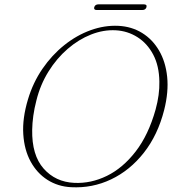

<svg xmlns="http://www.w3.org/2000/svg" viewBox="-20 -828 796 862"><path d="M511.5 -712Q571 -709 617.8 -680.2Q664.5 -651.5 694 -601.2Q723.5 -551 730.5 -483.2Q737.5 -415.5 717 -334Q688.5 -222 626 -142.5Q563.5 -63 479 -22.8Q394.5 17.5 299.5 12.5Q240 9.5 193 -20.5Q146 -50.5 117.5 -102.8Q89 -155 84.5 -225.8Q80 -296.5 105.5 -381.5Q128 -457 170.5 -519Q213 -581 268.8 -625.5Q324.5 -670 387 -692.5Q449.5 -715 511.5 -712ZM313.5 -7Q388.5 -3.5 460 -38.5Q531.5 -73.5 589 -147.8Q646.5 -222 678.5 -336Q697 -403.5 695.5 -461.5Q694.5 -532.5 667.8 -583Q641 -633.5 597 -661.2Q553 -689 500 -692Q444.5 -695 388.8 -673Q333 -651 283.8 -608.5Q234.5 -566 197.8 -507Q161 -448 143.5 -377.5Q134 -341 129.5 -308Q125 -275 124.5 -245.5Q122.5 -131.5 175.8 -71.2Q229 -11 313.5 -7ZM403 -795.5Q407 -808.5 422 -808.5H626Q641 -808.5 637.5 -795.5Q633.5 -783 618.5 -783H414.5Q400 -783 403 -795.5Z"/></svg>

Font: Fraunces 9pt Thin
Style: Italic
Weight: 100
Italic angle: -16°
Version: Version 1.000;[b76b70a41]